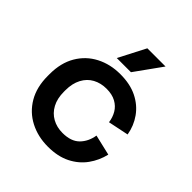

<svg xmlns="http://www.w3.org/2000/svg" viewBox="-194 -830 977 977"><g transform="rotate(45 294.5 -342.0)"><path d="M304 14Q232 14 174 -16Q116 -46 82.5 -103Q49 -160 49 -240V-254Q49 -334 82.5 -391Q116 -448 174 -478Q232 -508 304 -508Q375 -508 425.5 -483Q476 -458 507 -414.5Q538 -371 547 -317L436 -294Q432 -325 417 -350.5Q402 -376 374.5 -391Q347 -406 307 -406Q266 -406 233.5 -388.5Q201 -371 182.5 -336Q164 -301 164 -252V-242Q164 -193 182.5 -158.5Q201 -124 233.5 -106Q266 -88 307 -88Q368 -88 399.5 -119.5Q431 -151 439 -201L550 -175Q538 -123 507 -80Q476 -37 425.5 -11.5Q375 14 304 14ZM233 -553 308 -698H439L335 -553Z"/></g></svg>

Font: Space Grotesk SemiBold
Style: Regular
Weight: 600
Designer: Florian Karsten
Foundry: Florian Karsten
Version: Version 2.000